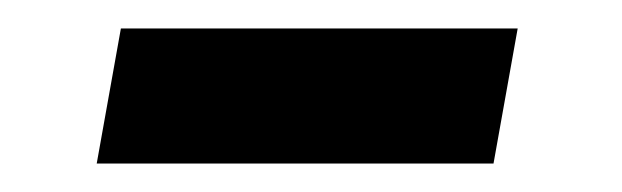

<svg xmlns="http://www.w3.org/2000/svg" viewBox="-20 -332 437 135"><path d="M48 -217 65 -312H344L327 -217Z"/></svg>

Font: Philosopher
Style: Bold Italic
Weight: 700
Italic angle: -10°
Designer: Jovanny Lemonad
Foundry: Jovanny Lemonad
Version: Version 2.000